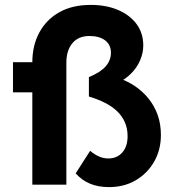

<svg xmlns="http://www.w3.org/2000/svg" viewBox="-20 -754 706 784"><path d="M289 -46 348 -138Q369 -121 386.5 -114Q404 -107 422 -107Q458 -107 479.5 -131.5Q501 -156 501 -198Q501 -229 490 -254.5Q479 -280 458 -300Q437 -320 408 -334.5Q379 -349 343 -360V-439Q367 -449 384 -460Q401 -471 411.5 -483Q422 -495 427.5 -509Q433 -523 433 -538Q433 -571 409.5 -589Q386 -607 345 -607Q300 -607 275.5 -577.5Q251 -548 251 -499V0H112V-499Q112 -569 141 -622Q170 -675 223 -704.5Q276 -734 351 -734Q413 -734 461.5 -713.5Q510 -693 537.5 -656Q565 -619 565 -568Q565 -538 552 -507.5Q539 -477 514 -452.5Q489 -428 456 -413L454 -439Q495 -426 528.5 -404Q562 -382 586.5 -351.5Q611 -321 624 -284Q637 -247 637 -203Q637 -142 609.5 -94Q582 -46 534.5 -18Q487 10 425 10Q381 10 347.5 -4Q314 -18 289 -46ZM33 -377V-500H178V-377Z"/></svg>

Font: Our Lexend SemiBold
Style: Regular
Weight: 600
Designer: Bonnie Shaver-Troup, Thomas Jockin
Foundry: Lexend
Version: Version 1.007